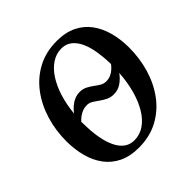

<svg xmlns="http://www.w3.org/2000/svg" viewBox="-195 -920 1096 1096"><g transform="rotate(-45 353.5 -371.5)"><path d="M318 10Q247.5 10 197 -14.8Q146.5 -39.5 114.2 -83.2Q82 -127 66.8 -184Q51.5 -241 51 -305.5Q50.5 -394 74.8 -474.5Q99 -555 146 -617.8Q193 -680.5 261.2 -716.8Q329.5 -753 417.5 -753Q487.5 -753 538 -728Q588.5 -703 620.2 -659.2Q652 -615.5 667.2 -558.8Q682.5 -502 683 -438Q683.5 -350 659.8 -269.2Q636 -188.5 589.5 -125.8Q543 -63 474.8 -26.5Q406.5 10 318 10ZM329.5 -38Q374.5 -38 411.2 -63.2Q448 -88.5 475.2 -133.8Q502.5 -179 519.2 -239.8Q536 -300.5 540.5 -371.5Q522.5 -345.5 495 -326Q467.5 -306.5 432 -306.5Q407.5 -306.5 387 -316.5Q366.5 -326.5 348.8 -339.5Q331 -352.5 314.5 -362.5Q298 -372.5 280.5 -372.5Q260.5 -372.5 243.8 -366Q227 -359.5 213.5 -349.2Q200 -339 190 -327.5Q190.5 -306 191 -287.5Q191.5 -269 193 -252Q197 -203 207.5 -163.5Q218 -124 234.8 -96Q251.5 -68 275.2 -53Q299 -38 329.5 -38ZM453.5 -389.5Q475 -389.5 492.2 -397.5Q509.5 -405.5 522.2 -417.5Q535 -429.5 543 -440.5Q542.5 -457.5 541.8 -473Q541 -488.5 539.5 -503Q535.5 -546.5 525.8 -583.2Q516 -620 499.5 -647Q483 -674 459.8 -689Q436.5 -704 405 -704Q363 -704 327 -680Q291 -656 263.5 -613.5Q236 -571 218.2 -514Q200.5 -457 194 -390Q207 -407.5 223.5 -422Q240 -436.5 260.5 -445.5Q281 -454.5 304.5 -454.5Q329 -454.5 348.5 -444.5Q368 -434.5 385 -421.8Q402 -409 418.5 -399.2Q435 -389.5 453.5 -389.5Z"/></g></svg>

Font: Merriweather 48pt SemiBold
Style: Italic
Weight: 600
Italic angle: -7.8°
Designer: Eben Sorkin
Foundry: Eben Sorkin
Version: Version 2.101